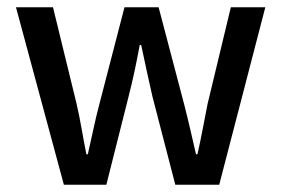

<svg xmlns="http://www.w3.org/2000/svg" viewBox="-20 -509 775 529"><path d="M156 0 24 -489H126L191 -223Q199 -188 205 -153.5Q211 -119 218 -84H222Q230 -119 237.5 -154Q245 -189 254 -223L323 -489H417L487 -223Q496 -188 504 -153.5Q512 -119 520 -84H524Q532 -119 538.5 -153.5Q545 -188 552 -223L616 -489H711L584 0H463L400 -243Q392 -278 384.5 -312.5Q377 -347 369 -385H365Q358 -347 350.5 -312Q343 -277 334 -242L273 0Z"/></svg>

Font: Assistant SemiBold
Style: Regular
Weight: 600
Designer: Hebrew By Ben Nathan, Latin by Paul Hunt
Version: Version 3.000